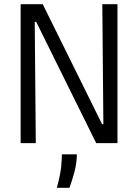

<svg xmlns="http://www.w3.org/2000/svg" viewBox="-20 -680 656 912"><path d="M78 0V-660H183L465 -90H471L466 -660H538V0H437L152 -576H145L150 0ZM250 212Q267 149 270.5 112.5Q274 76 274 53H345Q345 93 334 135Q323 177 310 212Z"/></svg>

Font: Bricolage Grotesque SemiCondensed Light
Style: Regular
Weight: 300
Width: 4
Designer: Mathieu Triay
Foundry: Atelier Triay
Version: Version 1.000;gftools[0.9.30]